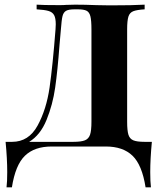

<svg xmlns="http://www.w3.org/2000/svg" viewBox="-20 -628 686 823"><path d="M624 110Q624 151 627 175H604Q589 79 548 39.5Q507 0 434 0H201Q128 0 87 39.5Q46 79 31 175H8Q11 151 11 110Q11 53 4 -20H32Q103 -20 141 -89.5Q179 -159 192.5 -253Q206 -347 218 -502Q219 -510 219 -524Q219 -550 212 -563Q205 -576 188 -581Q171 -586 137 -588V-608Q164 -606 234 -606Q254 -606 263 -607L302 -608Q345 -608 393 -606L451 -605Q549 -605 600 -608V-588Q567 -586 551.5 -580Q536 -574 530.5 -557Q525 -540 525 -502V-106Q525 -68 530.5 -50.5Q536 -33 551.5 -26.5Q567 -20 600 -20H631Q624 53 624 110ZM372 -502Q372 -540 367.5 -558Q363 -576 351 -582Q339 -588 313 -588H300Q274 -588 263 -581.5Q252 -575 248 -559Q244 -543 241 -502L235 -434Q227 -326 216.5 -252.5Q206 -179 179.5 -114Q153 -49 105 -20H294Q328 -20 344 -26.5Q360 -33 366 -50.5Q372 -68 372 -106Z"/></svg>

Font: Playfair Display SC
Style: Bold
Weight: 700
Designer: Claus Eggers Sørensen
Foundry: Claus Eggers Sørensen
Version: Version 1.200; ttfautohint (v1.6)